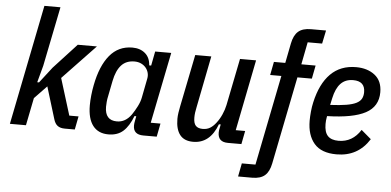

<svg xmlns="http://www.w3.org/2000/svg" viewBox="-58 -859 2402 1179"><g transform="rotate(5 1142.5 -270.0)"><path d="M170 -740H269L195 -373L167 -269H178L253 -366L395 -520H513L311 -308L381 -82H438L422 0H361Q332 0 315.5 -12.5Q299 -25 291 -53L231 -249L155 -170L121 0H22Z M845 0Q782 0 782 -56Q782 -69 786 -88L791 -114H780Q756 -51 721 -19.5Q686 12 630 12Q567 12 534 -31Q501 -74 501 -156Q501 -185 504.5 -218Q508 -251 514 -281Q537 -401 591 -466.5Q645 -532 731 -532Q779 -532 809.5 -506Q840 -480 843 -432H855L872 -520H971L883 -82H943L927 0ZM675 -72Q728 -72 764 -123Q781 -148 795.5 -176.5Q810 -205 815 -231L838 -349Q842 -368 837.5 -385.5Q833 -403 821.5 -417Q810 -431 792 -439.5Q774 -448 751 -448Q700 -448 670 -415Q640 -382 627 -317L608 -221Q604 -204 602.5 -185.5Q601 -167 601 -156Q601 -72 675 -72Z M1218 -520 1155 -201Q1147 -166 1147 -137Q1147 -102 1161 -87Q1175 -72 1204 -72Q1230 -72 1249 -83.5Q1268 -95 1285 -117Q1304 -141 1317.5 -171.5Q1331 -202 1337 -231L1395 -520H1494L1407 -82H1465L1449 0H1366Q1304 0 1304 -58Q1304 -65 1305 -72.5Q1306 -80 1308 -88L1312 -109H1301Q1256 12 1152 12Q1097 12 1070.5 -22Q1044 -56 1044 -120Q1044 -137 1047 -157.5Q1050 -178 1054 -197L1119 -520Z M1648 102Q1638 153 1611 176.5Q1584 200 1533 200H1446L1462 118H1546L1657 -438H1588L1604 -520H1674L1698 -642Q1708 -693 1735 -716.5Q1762 -740 1813 -740H1906L1889 -658H1800L1773 -520H1861L1845 -438H1756Z M2036 12Q1942 12 1898 -39.5Q1854 -91 1854 -180Q1854 -205 1857 -236Q1860 -267 1866 -293Q1892 -410 1953 -471Q2014 -532 2110 -532Q2180 -532 2225.5 -496.5Q2271 -461 2271 -391Q2271 -303 2194.5 -262Q2118 -221 1958 -217Q1955 -203 1954 -190Q1953 -177 1953 -168Q1953 -118 1974.5 -95Q1996 -72 2041 -72Q2127 -72 2177 -151L2238 -99Q2168 12 2036 12ZM2099 -451Q2051 -451 2022 -420.5Q1993 -390 1980 -329L1971 -287Q2031 -290 2070 -296.5Q2109 -303 2131.5 -314.5Q2154 -326 2163 -343Q2172 -360 2172 -383Q2172 -451 2099 -451Z"/></g></svg>

Font: IBM Plex Sans Cond Medm
Style: Italic
Weight: 500
Width: 3
Italic angle: -11°
Designer: Mike Abbink, Paul van der Laan, Pieter van Rosmalen
Foundry: Bold Monday
Version: Version 1.3